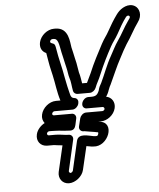

<svg xmlns="http://www.w3.org/2000/svg" viewBox="-57 -794 782 946"><g transform="rotate(-5 333.5 -321.0)"><path d="M210 -160C223 -160 241 -156 261 -156C271 -156 295 -148 302 -180L309 -212C312 -227 301 -237 290 -237H201C195 -237 192 -242 193 -246C194 -252 201 -257 205 -257H294C309 -257 322 -271 325 -282L326 -288C329 -302 320 -312 309 -313C287 -315 290 -334 279 -374C273 -400 269 -426 263 -455L257 -482C250 -511 244 -542 239 -572C238 -577 237 -581 234 -585C229 -592 211 -591 214 -602C215 -607 221 -612 226 -612H233C254 -612 257 -584 265 -543C269 -524 274 -506 277 -490L283 -464C287 -449 288 -430 293 -414C300 -395 300 -373 305 -348C307 -339 316 -332 326 -332H387C400 -332 413 -343 417 -354C426 -378 435 -389 447 -419C466 -465 488 -509 511 -551C523 -573 534 -584 548 -609C562 -635 580 -667 597 -689C607 -701 622 -692 613 -680L606 -670C583 -638 566 -602 547 -576C531 -553 520 -529 506 -504C482 -462 465 -413 447 -376C440 -364 435 -355 432 -342V-341C423 -318 414 -312 392 -312H377C362 -312 349 -298 346 -287L345 -282C342 -267 353 -257 364 -257H444C448 -257 453 -252 452 -246C451 -242 446 -237 440 -237H360C345 -237 332 -223 329 -212L319 -171C316 -156 328 -146 339 -146H344C359 -144 375 -140 393 -138L403 -136C410 -135 413 -136 410 -126C407 -117 404 -117 398 -117L386 -118C364 -121 312 -141 303 -101L270 43C269 47 262 53 258 53C254 53 249 47 250 43L285 -110C288 -125 277 -135 266 -135C246 -135 223 -141 201 -141H167C162 -141 158 -146 159 -151C160 -156 166 -161 171 -161H184C197 -161 203 -160 210 -160ZM481 -339 482 -341C485 -350 488 -356 492 -363C512 -405 530 -450 551 -488C565 -515 576 -536 588 -555C612 -589 630 -627 652 -657C678 -691 666 -726 646 -738C615 -757 577 -735 559 -713L552 -704C534 -679 519 -654 503 -625C493 -606 482 -595 467 -567C444 -523 420 -479 399 -428C391 -412 385 -399 377 -382H353C350 -399 348 -418 342 -437C339 -452 337 -467 334 -484L328 -510C325 -528 319 -548 316 -563C311 -588 312 -662 245 -662H238C205 -662 172 -635 164 -602C158 -575 169 -555 190 -546C195 -519 199 -488 206 -460L212 -434C222 -390 225 -351 239 -307H217C183 -307 150 -278 143 -246C139 -229 143 -215 152 -203C134 -194 114 -174 109 -151C101 -118 122 -91 155 -91H188C200 -90 213 -87 230 -86L200 43C193 75 214 103 246 103C278 103 313 75 320 43L347 -72C354 -71 362 -69 370 -68L381 -67C454 -58 501 -178 422 -186L415 -187H428C460 -187 494 -212 502 -246C509 -275 493 -301 465 -306C471 -314 478 -328 481 -339Z"/></g></svg>

Font: Electronic
Style: OutlineIt
Weight: 700
Version: Version 1.011